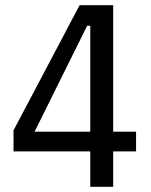

<svg xmlns="http://www.w3.org/2000/svg" viewBox="-20 -718 580 738"><path d="M327 0V-136H32V-217L286 -698H415V-212H503V-136H415V0ZM113 -212H327V-619H315Z"/></svg>

Font: IBM Plex Sans Condensed Text
Style: Regular
Weight: 450
Width: 3
Designer: Mike Abbink, Paul van der Laan, Pieter van Rosmalen
Foundry: Bold Monday
Version: Version 1.1